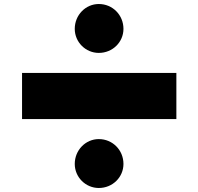

<svg xmlns="http://www.w3.org/2000/svg" viewBox="-20 -1101 990 958"><path d="M473 -1081C407 -1081 353 -1026 353 -957C353 -891 407 -837 473 -837C542 -837 596 -891 596 -957C596 -1026 542 -1081 473 -1081ZM90 -737V-507H860V-737ZM473 -407C407 -407 353 -352 353 -283C353 -217 407 -163 473 -163C542 -163 596 -217 596 -283C596 -352 542 -407 473 -407Z"/></svg>

Font: Hussar Dziwak
Style: Regular
Weight: 400
Version: Version 1.022